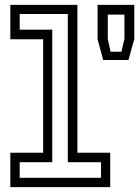

<svg xmlns="http://www.w3.org/2000/svg" viewBox="-20 -770 572 790"><path d="M22.5 0V-141.5H157.5V-608.5H22.5V-750H298.5V-141.5H433.5V0ZM61 -38.5H395.5V-102.5H259V-712.5H61V-648H195V-102.5H61ZM404.5 -523 381.5 -609V-750H532.5V-609L508.5 -523ZM435 -557H479.5L492 -610.5V-710H423.5V-610.5Z"/></svg>

Font: Tourney
Style: Regular
Weight: 400
Designer: Tyler Finck
Foundry: Etcetera Type Co
Version: Version 1.015